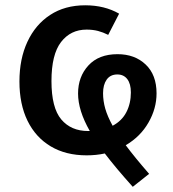

<svg xmlns="http://www.w3.org/2000/svg" viewBox="-20 -576 655 729"><path d="M484.1 133.3Q419.5 61.5 377.9 6.7Q345.1 13.8 309.2 13.8Q229.7 13.8 172.6 -20.3Q115.4 -54.4 84.6 -117.2Q53.8 -180 53.8 -266.7Q53.8 -352.3 84.1 -417.4Q114.4 -482.6 170.3 -519.2Q226.2 -555.9 303.6 -555.9Q376.9 -555.9 432.3 -524.1L390.8 -443.6Q371.8 -453.3 352.1 -458.5Q332.3 -463.6 308.7 -463.6Q248.2 -463.6 211.8 -416.4Q175.4 -369.2 175.4 -268.2Q175.4 -166.7 212.6 -122.6Q249.7 -78.5 314.9 -78.5Q317.9 -78.5 321 -78.5Q276.4 -156.4 276.4 -221Q276.4 -284.6 315.6 -327.4Q354.9 -370.3 426.2 -370.3Q491.8 -370.3 533.1 -331Q574.4 -291.8 574.4 -221.5Q574.4 -164.1 543.8 -110.8Q513.3 -57.4 457.4 -24.6Q491.3 21 546.2 84.1ZM371.3 -222.1Q371.3 -192.8 379.7 -163.3Q388.2 -133.8 407.7 -98.5Q443.1 -117.4 460 -150.5Q476.9 -183.6 476.9 -225.1Q476.9 -257.9 463.3 -275.6Q449.7 -293.3 425.6 -293.3Q399 -293.3 385.1 -273.8Q371.3 -254.4 371.3 -222.1Z"/></svg>

Font: Fira Code Medium
Style: Regular
Weight: 500
Designer: Carrois Corporate, Edenspiekermann AG, Nikita Prokopov
Foundry: Carrois Corporate, Edenspiekermann AG, Nikita Prokopov
Version: Version 6.002